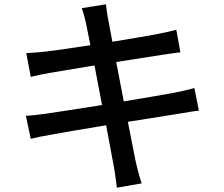

<svg xmlns="http://www.w3.org/2000/svg" viewBox="-20 -820 1040 892"><path d="M883 -411C860 -404 827 -397 789 -389C741 -380 652 -365 555 -349L520 -532C610 -546 694 -559 738 -566C766 -570 800 -575 818 -577L799 -682C779 -676 748 -669 717 -663C678 -655 593 -641 502 -626C492 -678 485 -716 483 -728C478 -750 475 -781 472 -800L360 -782C368 -760 374 -737 380 -710C383 -696 390 -660 400 -610C309 -596 226 -584 189 -580C158 -577 130 -575 102 -573L123 -463C149 -469 175 -475 209 -481C244 -487 327 -501 419 -516L454 -332C346 -315 244 -299 195 -292C167 -288 125 -283 100 -282L123 -175C145 -181 175 -187 216 -194C263 -203 364 -220 473 -238C490 -145 505 -70 509 -45C515 -15 518 17 523 52L638 32C628 2 619 -33 612 -62C606 -89 592 -164 574 -254C667 -269 755 -283 807 -291C845 -297 881 -304 904 -306Z"/></svg>

Font: Genne Gothic Medium
Style: Regular
Weight: 500
Designer: Ryoko NISHIZUKA (kana & ideographs); Paul D. Hunt (Latin, Greek & Cyrillic); Wenlong ZHANG (bopomofo); Sandoll Communica
Foundry: Adobe Systems Incorporated
Version: Version 1.004;PS 1.004;hotconv 16.6.51;makeotf.lib2.5.65220